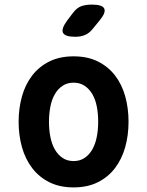

<svg xmlns="http://www.w3.org/2000/svg" viewBox="-20 -805 640 835"><path d="M300 10Q239.2 10 194.4 -12.6Q149.6 -35.1 119.8 -74.2Q90.1 -113.2 75.5 -165Q61 -216.8 61 -275.3Q61 -333.8 75.4 -385.4Q89.8 -437.1 119.5 -476Q149.3 -514.9 194.2 -537.4Q239.2 -560 300 -560Q361.1 -560 406.1 -537.4Q451 -514.9 480.6 -476.3Q510.2 -437.8 524.6 -386.1Q539 -334.5 539 -275.3Q539 -216.8 524.5 -165Q509.9 -113.2 480.3 -74.2Q450.7 -35.1 405.8 -12.6Q360.8 10 300 10ZM300 -104.5Q327.3 -104.5 347.5 -118Q367.8 -131.4 381.1 -154.5Q394.5 -177.5 400.7 -208.8Q407 -240 407 -275.3Q407 -311.3 400.9 -342.2Q394.8 -373.2 381.4 -395.9Q368.1 -418.6 347.8 -432Q327.6 -445.5 300 -445.5Q272.4 -445.5 252.2 -432Q231.9 -418.6 218.6 -395.5Q205.2 -372.5 199.1 -341.4Q193 -310.3 193 -275Q193 -239.7 199.3 -208.6Q205.5 -177.5 218.9 -154.5Q232.2 -131.4 252.5 -118Q272.7 -104.5 300 -104.5ZM383 -679.1Q368.1 -660.5 349.5 -652.8Q330.9 -645 307.9 -645Q262.6 -645 254 -662.3Q245.4 -679.5 272.4 -716L297.3 -748.9Q314.3 -771.3 333.6 -778.1Q352.9 -785 379.7 -785Q425.6 -785 433.5 -767.4Q441.4 -749.9 412.7 -715.5Z"/></svg>

Font: Maple Mono
Style: Regular
Weight: 400
Monospace: yes
Designer: subframe7536
Version: Version 7.300